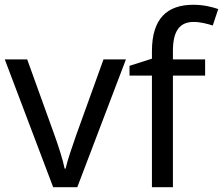

<svg xmlns="http://www.w3.org/2000/svg" viewBox="-20 -785 935 805"><path d="M203 0H304L508 -536H414L300 -220C285 -177 262 -111 255 -78H251C245 -111 224 -176 208 -220L94 -536H0Z M840 -468V-536H705V-571C705 -655 733 -693 792 -693C821 -693 850 -685 872 -678L895 -747C869 -756 833 -765 791 -765C681 -765 617 -708 617 -570V-539L523 -509V-468H617V0H705V-468Z"/></svg>

Font: Noto Sans Newa
Style: Regular
Weight: 400
Designer: Monotype Design Team
Foundry: Monotype Imaging Inc.
Version: Version 2.007